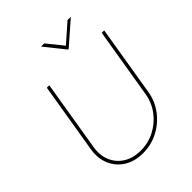

<svg xmlns="http://www.w3.org/2000/svg" viewBox="-260 -1085 1239 1239"><g transform="rotate(-45 359.5 -465.5)"><path d="M314 10.7Q238.8 10.7 184.8 -22.9Q130.9 -56.6 106 -115Q81.1 -173.3 93.3 -247.1L172.9 -727.5H195.3L115.7 -245.1Q104.5 -177.7 126.7 -125Q148.9 -72.3 197.8 -42Q246.6 -11.7 314.5 -11.7Q383.8 -11.7 443.1 -42.5Q502.4 -73.2 542.7 -126.5Q583 -179.7 594.2 -247.1L673.8 -727.5H696.3L616.7 -245.1Q604.5 -171.4 560.5 -113.5Q516.6 -55.7 452.4 -22.5Q388.2 10.7 314 10.7ZM363.3 -941.9 451.7 -832.5 576.2 -941.9H603.5L603 -939L449.7 -805.2H443.8L336.4 -939L336.9 -941.9Z"/></g></svg>

Font: Inter Thin
Style: Italic
Weight: 250
Italic angle: -9.3988°
Designer: Rasmus Andersson
Foundry: rsms
Version: Version 4.001;git-66647c0bb